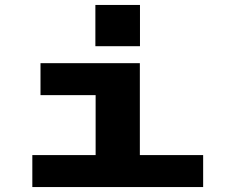

<svg xmlns="http://www.w3.org/2000/svg" viewBox="-20 -755 940 775"><path d="M365 -735H545V-568.5H365ZM110.5 0V-129H366V-371H143.5V-500H544.5V-129H800V0Z"/></svg>

Font: Trispace Expanded
Style: Bold
Weight: 700
Width: 7
Designer: Tyler Finck
Foundry: Etcetera Type Company
Version: Version 1.210; ttfautohint (v1.8.3)